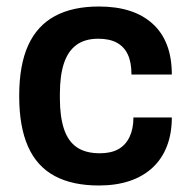

<svg xmlns="http://www.w3.org/2000/svg" viewBox="-20 -558 587 590"><path d="M284 12Q202 12 147.5 -17.5Q93 -47 66 -108Q39 -169 39 -263Q39 -358 66.5 -418.5Q94 -479 148.5 -508.5Q203 -538 284 -538Q337 -538 378 -525Q419 -512 448.5 -485.5Q478 -459 493 -420Q508 -381 508 -329H384Q384 -366 373 -390Q362 -414 339.5 -426.5Q317 -439 282 -439Q241 -439 215 -420Q189 -401 176.5 -363.5Q164 -326 164 -269V-256Q164 -200 176.5 -162Q189 -124 216 -105.5Q243 -87 287 -87Q321 -87 343.5 -99.5Q366 -112 378 -137Q390 -162 390 -197H508Q508 -148 493 -109Q478 -70 449 -43Q420 -16 378.5 -2Q337 12 284 12Z"/></svg>

Font: Archivo SemiBold
Style: Regular
Weight: 600
Designer: Hector Gatti
Foundry: Omnibus-Type
Version: Version 2.001